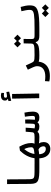

<svg xmlns="http://www.w3.org/2000/svg" viewBox="1498 -2364 1106 4142"><g transform="rotate(-90 2051.0 -293.0)"><path d="M580.1 2.9Q529.8 2.9 487.1 2.9Q444.3 2.9 406.5 2Q368.7 1 332 -2Q263.7 -7.8 225.3 -26.6Q187 -45.4 171.4 -84Q155.8 -122.6 155.3 -188.5L151.4 -693.4H252L255.9 -220.2Q256.3 -173.8 263.2 -149.2Q270 -124.5 290.8 -114.7Q311.5 -105 354 -103Q386.7 -101.6 420.7 -101.1Q454.6 -100.6 494.9 -100.6Q535.2 -100.6 585.9 -100.6Q600.1 -100.6 606.4 -88.9Q612.8 -77.1 612.8 -54.2Q612.8 -22.9 604 -10Q595.2 2.9 580.1 2.9Z M907.7 239.7Q816.4 239.7 760.7 170.2Q705.1 100.6 705.1 -34.7Q705.1 -102.1 720.5 -159.7Q735.8 -217.3 761 -264.9Q786.1 -312.5 815.2 -350.1Q844.2 -387.7 872.1 -415.5L957.5 -429.2Q994.6 -364.7 1015.4 -302Q1036.1 -239.3 1036.1 -170.9Q1036.1 -113.8 1006.6 -75.4Q977.1 -37.1 912.6 -20Q869.1 -8.8 824 -3.9Q778.8 1 720.7 2Q662.6 2.9 580.1 2.9Q564.9 2.9 558.3 -8.8Q551.8 -20.5 551.8 -56.2Q551.8 -84 561.3 -92Q570.8 -100.1 585.9 -100.1Q661.1 -100.1 713.9 -100.6Q766.6 -101.1 804.9 -103.5Q843.3 -106 874.5 -110.8Q917 -117.7 931.2 -132.3Q945.3 -147 945.3 -170.9Q945.3 -197.8 940.4 -224.1Q935.5 -250.5 925 -279.5Q914.6 -308.6 897.9 -342.8L926.3 -344.7Q886.2 -304.2 856.4 -255.6Q826.7 -207 810.1 -149.7Q793.5 -92.3 793.5 -25.4Q793.5 40 811.3 76.7Q829.1 113.3 855.5 127.9Q881.8 142.6 908.2 142.6Q938 142.6 952.1 129.2Q966.3 115.7 966.3 90.3Q966.3 60.1 948 29.5Q929.7 -1 885.3 -22L912.6 -106.4Q965.8 -103 1031.7 -101.6Q1097.7 -100.1 1171.9 -100.1Q1196.3 -100.1 1208.5 -93.5Q1220.7 -86.9 1220.7 -58.1Q1220.7 -18.1 1208 -7.6Q1195.3 2.9 1166 2.9Q1126 2.9 1075.2 -0.2Q1024.4 -3.4 988.3 -17.1L991.7 -39.6Q1015.6 -25.9 1030 -2.9Q1044.4 20 1050.8 45.9Q1057.1 71.8 1057.1 95.2Q1057.1 166 1015.1 202.9Q973.1 239.7 907.7 239.7Z M1166 2.9 1171.9 -100.6Q1204.6 -100.6 1224.9 -104.2Q1245.1 -107.9 1255.1 -117.7Q1265.1 -127.4 1267.6 -145Q1271 -168.5 1273.9 -206.3Q1276.9 -244.1 1280.3 -291.5L1367.2 -292.5Q1364.7 -246.1 1362.1 -201.7Q1359.4 -157.2 1354 -114.7Q1350.6 -88.4 1342 -67.6Q1333.5 -46.9 1319.8 -34.2H1272.5Q1265.1 -21.5 1252.2 -13.2Q1239.3 -4.9 1218.5 -1Q1197.8 2.9 1166 2.9ZM1394.5 2.9Q1367.2 2.9 1346.2 -1.7Q1325.2 -6.3 1306.2 -18.3Q1287.1 -30.3 1264.2 -51.3L1315.9 -116.7Q1335.9 -105 1360.6 -98.1Q1385.3 -91.3 1406.2 -91.3Q1430.7 -91.3 1440.2 -99.4Q1449.7 -107.4 1451.7 -129.9Q1454.6 -159.2 1455.6 -204.6Q1456.5 -250 1457 -300.8L1543.9 -303.7Q1544.9 -252.9 1544.4 -204.1Q1543.9 -155.3 1540 -113.3Q1538.1 -92.8 1533.2 -69.8Q1528.3 -46.9 1521.5 -34.2H1477.1Q1468.3 -15.1 1444.6 -6.1Q1420.9 2.9 1394.5 2.9ZM1584.5 2.9Q1531.2 2.9 1505.1 -16.1Q1479 -35.2 1463.9 -70.3L1489.7 -116.7Q1509.8 -104.5 1529.1 -97.9Q1548.3 -91.3 1575.2 -91.3Q1601.6 -91.3 1611.6 -102.5Q1621.6 -113.8 1621.6 -148.4Q1621.6 -183.1 1616.2 -221.9Q1610.8 -260.7 1604 -308.6L1692.4 -318.8Q1702.1 -269.5 1708 -225.1Q1713.9 -180.7 1713.9 -142.6Q1713.9 -68.8 1684.6 -33Q1655.3 2.9 1584.5 2.9Z M2004.4 0 1994.1 -585H2094.7L2105 0ZM1947.3 -604.5 1941.9 -663.1 2022 -683.6 2017.1 -651.9 1987.8 -669.4V-681.2Q1952.6 -693.4 1952.6 -740.2Q1952.6 -781.7 1981.9 -804Q2011.2 -826.2 2057.1 -826.2Q2077.6 -826.2 2092.3 -822.8Q2106.9 -819.3 2119.1 -814.5L2116.2 -758.8Q2105 -760.3 2091.8 -761.2Q2078.6 -762.2 2070.3 -762.2Q2038.1 -762.2 2026.1 -754.4Q2014.2 -746.6 2014.2 -727.5Q2014.2 -709 2022.9 -702.1Q2031.7 -695.3 2049.3 -695.3Q2063.5 -695.3 2089.6 -700Q2115.7 -704.6 2137.7 -708.5L2144.5 -647.5Z M2794.9 -76.7Q2796.9 26.9 2759 95Q2721.2 163.1 2650.1 196.5Q2579.1 230 2481.4 230Q2442.4 230 2417.5 227.1Q2392.6 224.1 2365.7 217.3L2372.1 123.5Q2399.9 127 2419.4 129.2Q2439 131.3 2471.7 131.3Q2576.7 131.3 2635.7 86.4Q2694.8 41.5 2694.8 -49.3Q2694.8 -80.6 2671.1 -132.8Q2647.5 -185.1 2618.7 -245.6L2709.5 -290Q2728.5 -251 2741.5 -221.4Q2754.4 -191.9 2764.4 -170.7Q2774.4 -149.4 2784.7 -134.3Q2793 -122.1 2807.1 -114.7Q2821.3 -107.4 2849.9 -104Q2878.4 -100.6 2929.7 -100.6Q2948.2 -100.6 2957.3 -91.3Q2966.3 -82 2966.3 -56.2Q2966.3 -22 2953.9 -9.5Q2941.4 2.9 2923.8 2.9Q2880.9 2.9 2852.1 1Q2823.2 -1 2802.7 -7.1Q2782.2 -13.2 2763.9 -25.4Q2745.6 -37.6 2723.6 -58.1Z M2923.8 2.9 2929.7 -100.6Q3016.1 -100.6 3066.7 -103Q3117.2 -105.5 3141.8 -112.8Q3166.5 -120.1 3174.1 -134.8Q3181.6 -149.4 3182.1 -174.3L3186 -335.4L3282.2 -337.4L3279.8 -179.2Q3279.8 -143.6 3272.2 -124Q3264.6 -104.5 3254.2 -94Q3243.7 -83.5 3233.9 -74.2L3201.2 -73.7Q3186.5 -44.9 3157.7 -28.1Q3128.9 -11.2 3073.7 -4.2Q3018.6 2.9 2923.8 2.9ZM3509.8 2.9Q3479 2.9 3452.4 2.9Q3425.8 2.9 3400.9 2.9Q3376 2.9 3351.1 2.9Q3299.3 2.9 3269.8 -9.3Q3240.2 -21.5 3226.3 -45.2Q3212.4 -68.8 3207.5 -102.1L3279.8 -179.2Q3279.8 -143.6 3285.6 -127Q3291.5 -110.4 3309.1 -105.5Q3326.7 -100.6 3362.3 -100.6Q3400.9 -100.6 3435.3 -100.6Q3469.7 -100.6 3515.6 -100.6Q3534.2 -100.6 3543.2 -87.6Q3552.2 -74.7 3552.2 -56.2Q3552.2 -22 3539.8 -9.5Q3527.3 2.9 3509.8 2.9ZM3298.3 -393.1 3222.7 -468.3 3298.3 -544.4 3374 -468.3ZM3176.3 -393.1 3100.6 -468.3 3176.3 -544.4 3252 -468.3Z M3509.8 2.9Q3500.5 2.9 3497.1 -11.5Q3493.7 -25.9 3493.7 -52.7Q3493.7 -78.6 3500.5 -89.6Q3507.3 -100.6 3515.6 -100.6Q3621.6 -100.6 3692.4 -103.3Q3763.2 -106 3806.4 -112.8Q3849.6 -119.6 3871.8 -131.8Q3894 -144 3901.4 -162.6Q3908.7 -181.2 3908.7 -208Q3908.7 -244.1 3900.4 -288.6Q3892.1 -333 3879.9 -383.8L3972.2 -400.9Q3988.8 -343.8 3997.6 -294.7Q4006.3 -245.6 4006.3 -203.6Q4006.3 -157.7 3995.6 -123Q3984.9 -88.4 3955.3 -64.5Q3925.8 -40.5 3870.6 -25.6Q3815.4 -10.7 3727.1 -3.9Q3638.7 2.9 3509.8 2.9ZM3952.6 207.5 3877 132.3 3952.6 56.2 4028.3 132.3ZM3830.6 207.5 3754.9 132.3 3830.6 56.2 3906.2 132.3Z"/></g></svg>

Font: Cascadia Code
Style: Regular
Weight: 400
Designer: Aaron Bell
Foundry: Saja Typeworks
Version: Version 2404.023